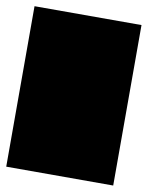

<svg xmlns="http://www.w3.org/2000/svg" viewBox="-72 -653 544 707"><g transform="rotate(10 200.0 -300.0)"><path d="M0 0H400V-600H0ZM0 0Q0 0 0 0Q0 0 0 0Q0 0 0 0Q0 0 0 0Q0 0 0 0Q0 0 0 0H400Q400 0 400 0Q400 0 400 0Q400 0 400 0Q400 0 400 0Q400 0 400 0Q400 0 400 0ZM0 -600Q0 -600 0 -600Q0 -600 0 -600Q0 -600 0 -600Q0 -600 0 -600Q0 -600 0 -600Q0 -600 0 -600H400Q400 -600 400 -600Q400 -600 400 -600Q400 -600 400 -600Q400 -600 400 -600Q400 -600 400 -600Q400 -600 400 -600Z"/></g></svg>

Font: Wavefont
Style: Regular
Weight: 400
Monospace: yes
Version: Version 3.003